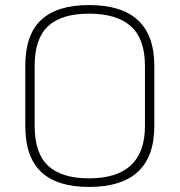

<svg xmlns="http://www.w3.org/2000/svg" viewBox="-20 -729 710 759"><path d="M80 -231V-469Q80 -592 143 -650.5Q206 -709 332 -709Q590 -709 590 -469V-231Q590 10 332 10Q206 10 143 -49Q80 -108 80 -231ZM117 -469V-231Q117 -124 170 -74Q223 -24 332 -24Q553 -24 553 -231V-469Q553 -575 497.5 -625Q442 -675 332 -675Q223 -675 170 -625.5Q117 -576 117 -469Z"/></svg>

Font: TypoPRO Titillium Title
Style: Regular
Weight: 250
Designer: Campivisivi
Foundry: Accademia di Belle Arti di Urbino and students of MA course of Visual design
Version: 1.000